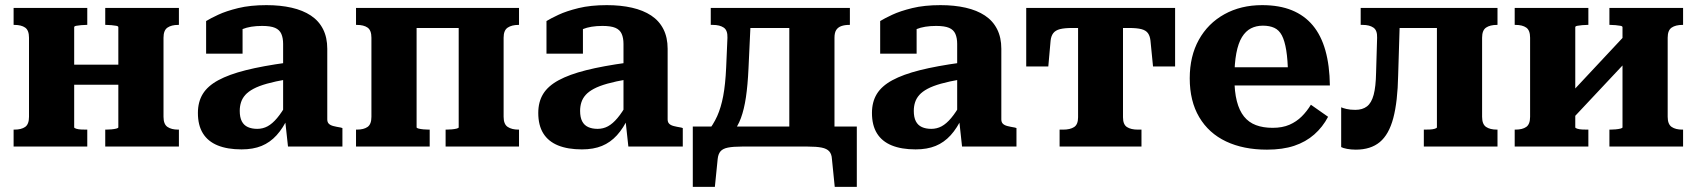

<svg xmlns="http://www.w3.org/2000/svg" viewBox="-20 -571 6610 748"><path d="M93 -116V-424Q93 -453 78 -463.5Q63 -474 36 -474H33V-540H320V-474H316Q307 -474 296 -473Q285 -472 277 -470.5Q269 -469 269 -465V-75Q269 -72 277 -69.5Q285 -67 296 -66.5Q307 -66 316 -66H320V0H33V-66H36Q63 -66 78 -76.5Q93 -87 93 -116ZM441 -75V-465Q441 -469 433 -470.5Q425 -472 414 -473Q403 -474 394 -474H390V-540H677V-474H674Q648 -474 632.5 -463.5Q617 -453 617 -424V-116Q617 -87 632.5 -76.5Q648 -66 674 -66H677V0H390V-66H394Q403 -66 414 -67Q425 -68 433 -70Q441 -72 441 -75ZM202 -241V-319H512V-241Z M1098 -327V-262Q1052 -254 1020 -245Q988 -236 967.5 -225Q947 -214 935.5 -201Q924 -188 919 -172.5Q914 -157 914 -139Q914 -114 922 -98.5Q930 -83 945.5 -76Q961 -69 982 -69Q1004 -69 1022.5 -79Q1041 -89 1059.5 -111Q1078 -133 1097 -167L1103 -115Q1083 -72 1057.5 -44Q1032 -16 999 -2.5Q966 11 921 11Q866 11 828 -4.5Q790 -20 770.5 -51.5Q751 -83 751 -131Q751 -174 770 -205Q789 -236 830.5 -258.5Q872 -281 937.5 -297.5Q1003 -314 1098 -327ZM1102 0 1090 -110 1083 -109V-400Q1083 -423 1076 -439Q1069 -455 1051.5 -462.5Q1034 -470 1001 -470Q955 -470 924.5 -457.5Q894 -445 882 -429Q875 -435 874.5 -443Q874 -451 880 -459Q886 -467 897 -472.5Q908 -478 925 -478V-362H783V-489Q799 -499 830 -513.5Q861 -528 908 -539.5Q955 -551 1018 -551Q1072 -551 1116 -541Q1160 -531 1191 -510.5Q1222 -490 1238.5 -457.5Q1255 -425 1255 -381V-106Q1255 -95 1261 -89Q1267 -83 1278.5 -80Q1290 -77 1308 -74L1314 -72V0Z M1427 -116V-424Q1427 -453 1412 -463.5Q1397 -474 1370 -474H1367V-540H1603V-75Q1603 -72 1611 -70Q1619 -68 1630 -67Q1641 -66 1650 -66H1654V0H1367V-66H1370Q1397 -66 1412 -76.5Q1427 -87 1427 -116ZM1767 -75V-540H2002V-474H2000Q1974 -474 1958 -463.5Q1942 -453 1942 -424V-116Q1942 -87 1958 -76.5Q1974 -66 2000 -66H2002V0H1716V-66H1719Q1729 -66 1740 -67Q1751 -68 1759 -70Q1767 -72 1767 -75ZM1532 -462V-540H1842V-462Z M2424 -327V-262Q2378 -254 2346 -245Q2314 -236 2293.5 -225Q2273 -214 2261.5 -201Q2250 -188 2245 -172.5Q2240 -157 2240 -139Q2240 -114 2248 -98.5Q2256 -83 2271.5 -76Q2287 -69 2308 -69Q2330 -69 2348.5 -79Q2367 -89 2385.5 -111Q2404 -133 2423 -167L2429 -115Q2409 -72 2383.5 -44Q2358 -16 2325 -2.5Q2292 11 2247 11Q2192 11 2154 -4.5Q2116 -20 2096.5 -51.5Q2077 -83 2077 -131Q2077 -174 2096 -205Q2115 -236 2156.5 -258.5Q2198 -281 2263.5 -297.5Q2329 -314 2424 -327ZM2428 0 2416 -110 2409 -109V-400Q2409 -423 2402 -439Q2395 -455 2377.5 -462.5Q2360 -470 2327 -470Q2281 -470 2250.5 -457.5Q2220 -445 2208 -429Q2201 -435 2200.5 -443Q2200 -451 2206 -459Q2212 -467 2223 -472.5Q2234 -478 2251 -478V-362H2109V-489Q2125 -499 2156 -513.5Q2187 -528 2234 -539.5Q2281 -551 2344 -551Q2398 -551 2442 -541Q2486 -531 2517 -510.5Q2548 -490 2564.5 -457.5Q2581 -425 2581 -381V-106Q2581 -95 2587 -89Q2593 -83 2604.5 -80Q2616 -77 2634 -74L2640 -72V0Z M3055 -34V-540H3291V-474H3288Q3271 -474 3258 -469.5Q3245 -465 3238 -454.5Q3231 -444 3231 -424V-34ZM2850 -462V-540H3128V-462ZM3221 48Q3220 29 3210.5 18.5Q3201 8 3181 4Q3161 0 3127 0H2870Q2836 0 2816 4Q2796 8 2787 18.5Q2778 29 2776 48L2765 157H2679V-78H3318V157H3232ZM2809 -308 2814 -424Q2815 -453 2799.5 -463.5Q2784 -474 2757 -474H2749V-540H2907L2896 -304Q2893 -239 2886 -192Q2879 -145 2866.5 -111Q2854 -77 2833 -53H2733Q2759 -85 2774 -118.5Q2789 -152 2797.5 -197Q2806 -242 2809 -308Z M3724 -327V-262Q3678 -254 3646 -245Q3614 -236 3593.5 -225Q3573 -214 3561.5 -201Q3550 -188 3545 -172.5Q3540 -157 3540 -139Q3540 -114 3548 -98.5Q3556 -83 3571.5 -76Q3587 -69 3608 -69Q3630 -69 3648.5 -79Q3667 -89 3685.5 -111Q3704 -133 3723 -167L3729 -115Q3709 -72 3683.5 -44Q3658 -16 3625 -2.5Q3592 11 3547 11Q3492 11 3454 -4.5Q3416 -20 3396.5 -51.5Q3377 -83 3377 -131Q3377 -174 3396 -205Q3415 -236 3456.5 -258.5Q3498 -281 3563.5 -297.5Q3629 -314 3724 -327ZM3728 0 3716 -110 3709 -109V-400Q3709 -423 3702 -439Q3695 -455 3677.5 -462.5Q3660 -470 3627 -470Q3581 -470 3550.5 -457.5Q3520 -445 3508 -429Q3501 -435 3500.5 -443Q3500 -451 3506 -459Q3512 -467 3523 -472.5Q3534 -478 3551 -478V-362H3409V-489Q3425 -499 3456 -513.5Q3487 -528 3534 -539.5Q3581 -551 3644 -551Q3698 -551 3742 -541Q3786 -531 3817 -510.5Q3848 -490 3864.5 -457.5Q3881 -425 3881 -381V-106Q3881 -95 3887 -89Q3893 -83 3904.5 -80Q3916 -77 3934 -74L3940 -72V0Z M4272 -462V-540H4558V-312H4472L4462 -413Q4460 -431 4452 -442Q4444 -453 4426.5 -457.5Q4409 -462 4379 -462ZM4263 -462H4157Q4127 -462 4109.5 -457.5Q4092 -453 4083.5 -442Q4075 -431 4073 -413L4064 -312H3978V-540H4263ZM4355 -114Q4355 -86 4370.5 -76Q4386 -66 4413 -66H4427V0H4108V-66H4122Q4149 -66 4164.5 -76Q4180 -86 4180 -114V-540H4355Z M4789 -267Q4789 -214 4798.5 -177Q4808 -140 4826.5 -117Q4845 -94 4873 -83.5Q4901 -73 4938 -73Q4976 -73 5003.5 -85Q5031 -97 5051.5 -117.5Q5072 -138 5087 -163L5154 -116Q5133 -76 5100 -47Q5067 -18 5022 -3Q4977 12 4916 12Q4824 12 4756.5 -20Q4689 -52 4652 -114.5Q4615 -177 4615 -266Q4615 -352 4650.5 -416Q4686 -480 4750 -515.5Q4814 -551 4897 -551Q4964 -551 5013 -531Q5062 -511 5094.5 -472Q5127 -433 5143.5 -374.5Q5160 -316 5161 -238H4747V-309H5019L4998 -281Q4997 -338 4991 -375Q4985 -412 4974 -433Q4963 -454 4944.5 -462.5Q4926 -471 4900 -471Q4874 -471 4853.5 -460.5Q4833 -450 4818.5 -426.5Q4804 -403 4796.5 -363.5Q4789 -324 4789 -267Z M5341 -288 5345 -424Q5346 -453 5330.5 -463.5Q5315 -474 5289 -474H5281V-540H5435L5427 -278Q5425 -175 5408 -111Q5391 -47 5355.5 -17.5Q5320 12 5262 12Q5244 12 5228 9Q5212 6 5205 2V-153Q5211 -150 5225.5 -146.5Q5240 -143 5260 -143Q5288 -143 5305.5 -156.5Q5323 -170 5331.5 -201.5Q5340 -233 5341 -288ZM5578 -75V-540H5814V-474H5812Q5785 -474 5769.5 -463.5Q5754 -453 5754 -424V-116Q5754 -87 5769.5 -76.5Q5785 -66 5812 -66H5814V0H5527V-66H5531Q5540 -66 5551 -66.5Q5562 -67 5570 -69.5Q5578 -72 5578 -75ZM5375 -462V-540H5654V-462Z M5941 -116V-424Q5941 -453 5926 -463.5Q5911 -474 5884 -474H5881V-540H6168V-474H6164Q6155 -474 6144 -473Q6133 -472 6125 -470.5Q6117 -469 6117 -465V-75Q6117 -72 6125 -69.5Q6133 -67 6144 -66.5Q6155 -66 6164 -66H6168V0H5881V-66H5884Q5911 -66 5926 -76.5Q5941 -87 5941 -116ZM6301 -75V-465Q6301 -469 6293 -470.5Q6285 -472 6274 -473Q6263 -474 6254 -474H6250V-540H6537V-474H6535Q6508 -474 6492.5 -463.5Q6477 -453 6477 -424V-116Q6477 -87 6492.5 -76.5Q6508 -66 6534 -66H6537V0H6250V-66H6254Q6263 -66 6274 -67Q6285 -68 6293 -70Q6301 -72 6301 -75ZM6104 -106 6054 -159 6313 -436 6363 -382Z"/></svg>

Font: Roboto Serif
Style: Bold
Weight: 700
Designer: Greg Gazdowicz
Foundry: Commercial Type
Version: Version 1.008